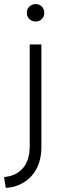

<svg xmlns="http://www.w3.org/2000/svg" viewBox="-54 -717 312 937"><path d="M91 -2Q91 65 58 103.5Q25 142 -34 147L-26 200Q21 198 61 174Q101 150 124.5 106Q148 62 148 -1V-500H91ZM120 -612Q102 -612 89.5 -624Q77 -636 77 -654Q77 -673 89.5 -685Q102 -697 120 -697Q138 -697 150 -685Q162 -673 162 -654Q162 -636 150 -624Q138 -612 120 -612Z"/></svg>

Font: Albert Sans Light
Style: Regular
Weight: 300
Designer: Andreas Rasmussen
Foundry: a.Foundry
Version: Version 1.025